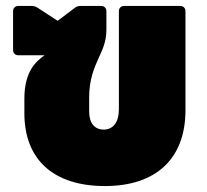

<svg xmlns="http://www.w3.org/2000/svg" viewBox="-20 -612 696 646"><path d="M398 -592C387 -592 380 -585 380 -574V-245C380 -201 361 -176 329 -176C298 -176 280 -198 280 -237V-285C280 -344 297 -384 312 -417C325 -445 338 -473 338 -511V-574C338 -585 331 -592 320 -592H253C244 -592 238 -591 231 -585L174 -542L108 -585C101 -590 94 -592 86 -592H42C31 -592 24 -585 24 -574V-444C24 -433 31 -426 42 -426H130C103 -407 62 -374 62 -280V-231C62 -75 160 14 333 14C506 14 604 -79 604 -241V-574C604 -585 597 -592 586 -592Z"/></svg>

Font: LINE Seed Sans TH Heavy
Style: Regular
Weight: 900
Designer: Dalton Maag Ltd | Thai characters by Cadson Demak Co.,Ltd.
Foundry: Dalton Maag Ltd
Version: Version 1.003